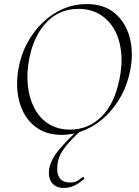

<svg xmlns="http://www.w3.org/2000/svg" viewBox="-20 -656 690 951"><path d="M285 12Q204 12 150.5 -32Q97 -76 76.5 -150Q56 -224 71 -313Q83 -384 115 -443Q147 -502 192.5 -545.5Q238 -589 293.5 -612.5Q349 -636 409 -636Q494 -636 547.5 -591.5Q601 -547 621.5 -473.5Q642 -400 626 -313Q613 -241 580.5 -181.5Q548 -122 501.5 -78.5Q455 -35 399.5 -11.5Q344 12 285 12ZM327 -14Q416 -14 481 -76.5Q546 -139 571 -260Q587 -335 580 -399Q573 -463 545.5 -511Q518 -559 473 -585.5Q428 -612 368 -612Q274 -612 210.5 -545.5Q147 -479 125 -366Q111 -295 118 -231.5Q125 -168 151 -119Q177 -70 221.5 -42Q266 -14 327 -14ZM297 275Q256 275 236.5 248.5Q217 222 224 179Q232 133 274.5 83Q317 33 370 -14L379 -7Q336 31 304.5 70Q273 109 266 150Q258 196 273 222Q288 248 328 248Q350 248 363.5 239.5Q377 231 390 221Q392 219 395.5 223.5Q399 228 397 230Q370 254 345.5 264.5Q321 275 297 275Z"/></svg>

Font: Cormorant Light Light
Style: Italic
Weight: 300
Italic angle: -10°
Version: Version 4.000